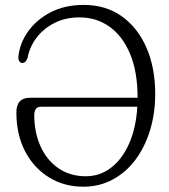

<svg xmlns="http://www.w3.org/2000/svg" viewBox="-20 -730 670 762"><path d="M45 -283.5Q45 -342 99 -342H526V-343.5Q526 -444.5 496.5 -515.5Q467 -586.5 415 -623.8Q363 -661 295.5 -661Q240 -661 196.5 -639Q153 -617 125.2 -580.5Q97.5 -544 89.5 -500.5Q82 -479.5 68 -480Q60.5 -480.5 56.5 -487.2Q52.5 -494 53 -503.5Q57.5 -557 90.8 -604.2Q124 -651.5 180.5 -681Q237 -710.5 312 -710.5Q400 -710.5 463.5 -665.2Q527 -620 561.5 -540.2Q596 -460.5 596 -357.5Q596 -279.5 575.2 -212.2Q554.5 -145 516.8 -95Q479 -45 426.5 -17Q374 11 310.5 11Q234.5 11 174.5 -26Q114.5 -63 79.8 -129.2Q45 -195.5 45 -283.5ZM320.5 -30.5Q377 -30.5 421.2 -64.8Q465.5 -99 492.8 -161Q520 -223 525 -306.5H143.5Q116 -306.5 116 -273Q116 -204 141 -149Q166 -94 212 -62.2Q258 -30.5 320.5 -30.5Z"/></svg>

Font: Fraunces 144pt S100 Light
Style: Regular
Weight: 300
Version: Version 1.000; ttfautohint (v1.8.3)